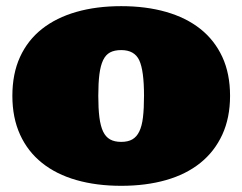

<svg xmlns="http://www.w3.org/2000/svg" viewBox="-20 -580 784 621"><path d="M20 -270Q20 -341.8 44.9 -396Q69.8 -450.2 116 -486.6Q162.1 -522.9 227.1 -541.5Q292 -560.1 372.1 -560.1Q452.1 -560.1 517.1 -541.5Q582 -522.9 627.9 -486.6Q673.8 -450.2 699 -396Q724.1 -341.8 724.1 -270Q724.1 -199.2 699 -144.5Q673.8 -89.8 627.9 -53Q582 -16.1 517.1 2.4Q452.1 21 372.1 21Q292 21 227.1 2.4Q162.1 -16.1 116 -53Q69.8 -89.8 44.9 -144.5Q20 -199.2 20 -270ZM297.9 -270Q297.9 -229 301.5 -200.4Q305.2 -171.9 313.5 -154.5Q321.8 -137.2 335.9 -129.2Q350.1 -121.1 372.1 -121.1Q394 -121.1 408 -129.2Q421.9 -137.2 430.4 -154.5Q439 -171.9 442.4 -200.4Q445.8 -229 445.8 -270Q445.8 -352.1 430.4 -385Q415 -418 372.1 -418Q350.1 -418 335.9 -410.4Q321.8 -402.8 313.5 -385.5Q305.2 -368.2 301.5 -339.6Q297.9 -311 297.9 -270Z"/></svg>

Font: Ultra
Style: Regular
Weight: 400
Designer: Astigmatic (AOETI)
Foundry: Astigmatic (AOETI)
Version: Version 1.001